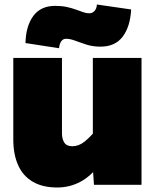

<svg xmlns="http://www.w3.org/2000/svg" viewBox="-20 -820 690 852"><path d="M255 -563V-229Q255 -203 265.5 -187Q276 -171 301 -171Q329 -171 354.5 -191Q380 -211 416 -254L430 -99Q386 -40 338 -14Q290 12 234 12Q169 12 125.5 -13.5Q82 -39 60.5 -87Q39 -135 39 -201V-563ZM608 -563V0H397L392 -72V-563ZM242 -606 93 -629Q95 -705 128 -749.5Q161 -794 225 -794Q254 -794 276.5 -789Q299 -784 317 -777.5Q335 -771 349 -766Q363 -761 376 -761Q390 -761 399.5 -771.5Q409 -782 410 -800L562 -778Q558 -702 524.5 -657.5Q491 -613 426 -613Q392 -613 364 -622Q336 -631 313.5 -639.5Q291 -648 273 -648Q260 -648 252 -637Q244 -626 242 -606Z"/></svg>

Font: Azeret Mono Thin Black
Style: Regular
Weight: 900
Version: Version 1.002